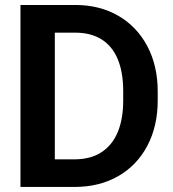

<svg xmlns="http://www.w3.org/2000/svg" viewBox="-20 -740 684 760"><path d="M604.3 -377.7V-342.7Q604.3 -240.7 563.2 -162.8Q522 -85 447.5 -42.5Q373 0 275 0H61V-720.3H278.3Q374 -720.3 448 -677.7Q522 -635 563.2 -557.2Q604.3 -479.3 604.3 -377.7ZM197 -109.3H275Q337.7 -109.3 380.7 -136.8Q423.7 -164.3 445.7 -216.3Q467.7 -268.3 467.7 -342.7V-378.7Q467.7 -453.7 446.2 -505.5Q424.7 -557.3 382.2 -584Q339.7 -610.7 278.3 -610.7H197Z"/></svg>

Font: FreesentationVF
Style: Regular
Weight: 400
Designer: glyphs from Roboto by Christian Robertson / Hangul glyphs from Noto Sans CJK(Source Han Sans) by Jang Soo-young and Kang
Foundry: PT&
Version: Version 2.001;Glyphs 3.3.1 (3343)